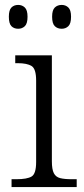

<svg xmlns="http://www.w3.org/2000/svg" viewBox="-20 -761 342 781"><path d="M27 0V-32H47Q90 -32 108.5 -43Q127 -54 127 -102V-433Q127 -481 108.5 -492.5Q90 -504 52 -504H42V-536H191V-105Q191 -72 199 -56.5Q207 -41 224.5 -36.5Q242 -32 272 -32H292V0ZM231 -644Q214 -644 203 -654.5Q192 -665 192 -693Q192 -720 203 -730.5Q214 -741 231 -741Q247 -741 258 -730.5Q269 -720 269 -693Q269 -665 258 -654.5Q247 -644 231 -644ZM54 -644Q37 -644 26.5 -654.5Q16 -665 16 -693Q16 -720 26.5 -730.5Q37 -741 54 -741Q70 -741 81 -730.5Q92 -720 92 -693Q92 -665 81 -654.5Q70 -644 54 -644Z"/></svg>

Font: Noto Serif Myanmar Light
Style: Regular
Weight: 300
Designer: Ben Mitchell and the Monotype Design Team
Foundry: Monotype Imaging Inc.
Version: Version 2.106; ttfautohint (v1.8.4.7-5d5b)